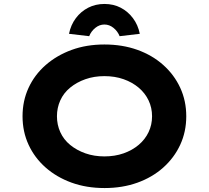

<svg xmlns="http://www.w3.org/2000/svg" viewBox="-20 -941 1057 971"><path d="M509 10Q417 10 341.5 -17.5Q266 -45 210.5 -94Q155 -143 124.5 -209Q94 -275 94 -353Q94 -431 124.5 -497Q155 -563 211 -612Q267 -661 342 -688.5Q417 -716 508 -716Q599 -716 674.5 -689Q750 -662 805.5 -612.5Q861 -563 891.5 -497Q922 -431 922 -353Q922 -275 891.5 -209Q861 -143 805.5 -93.5Q750 -44 674.5 -17Q599 10 509 10ZM508 -150Q561 -150 605 -165.5Q649 -181 681.5 -208.5Q714 -236 731.5 -273Q749 -310 749 -353Q749 -396 731.5 -433Q714 -470 681.5 -497.5Q649 -525 605 -540.5Q561 -556 508 -556Q456 -556 412 -540.5Q368 -525 335 -498Q302 -471 285 -433.5Q268 -396 268 -353Q268 -310 285 -272.5Q302 -235 335 -208Q368 -181 412 -165.5Q456 -150 508 -150ZM431 -758 329 -770Q338 -815 363.5 -849Q389 -883 426 -902Q463 -921 508 -921Q554 -921 590.5 -902Q627 -883 652.5 -849Q678 -815 687 -770L585 -758Q575 -783 554 -800Q533 -817 508 -817Q483 -817 462 -800Q441 -783 431 -758Z"/></svg>

Font: Lexend Mega
Style: Bold
Weight: 700
Version: Version 1.007